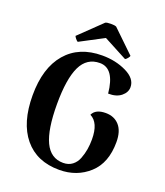

<svg xmlns="http://www.w3.org/2000/svg" viewBox="-163 -1016 982 1140"><g transform="rotate(20 328.0 -446.0)"><path d="M374 -901 513 -767Q513 -762 504.5 -751.5Q496 -741 489 -738L340 -817L190 -738Q184 -741 175.5 -751.5Q167 -762 166 -767L305 -901Q314 -906 339.5 -906Q365 -906 374 -901ZM346 14Q204 14 125.5 -81Q47 -176 47 -349Q47 -522 128.5 -617Q210 -712 356 -712Q441 -712 509 -679Q577 -646 577 -592Q577 -559 547 -534.5Q517 -510 465 -511Q450 -665 358 -665Q276 -665 238.5 -587Q201 -509 201 -349Q201 -189 238 -111Q275 -33 354 -33Q388 -33 411.5 -51Q435 -69 446.5 -99Q458 -129 463 -159Q468 -189 468 -222Q468 -328 409 -357Q428 -398 492 -398Q546 -398 578 -362Q610 -326 610 -257Q610 -125 533.5 -55.5Q457 14 346 14Z"/></g></svg>

Font: Arima Koshi Bold
Style: Regular
Weight: 700
Designer: Joana Correia and Natanael Gama
Foundry: NDISCOVER
Version: Version 1.019;PS 001.019;hotconv 1.0.88;makeotf.lib2.5.64775